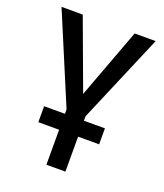

<svg xmlns="http://www.w3.org/2000/svg" viewBox="-133 -804 765 893"><g transform="rotate(20 250.0 -357.0)"><path d="M99 -173V-252H202V-274L17 -714H122L250 -368L379 -714H483L296 -274V-252H400V-173H296V0H202V-173Z"/></g></svg>

Font: Noto Sans Mono ExtraCondensed Medium
Style: Regular
Weight: 500
Width: 2
Designer: Monotype Design Team
Foundry: Monotype Imaging Inc.
Version: Version 2.014